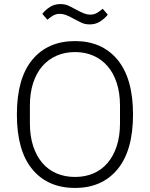

<svg xmlns="http://www.w3.org/2000/svg" viewBox="-20 -912 737 944"><path d="M349 12Q215 12 139 -79.5Q63 -171 63 -349Q63 -527 139 -618.5Q215 -710 349 -710Q482 -710 558 -618Q634 -526 634 -349Q634 -172 558 -80Q482 12 349 12ZM349 -42Q399 -42 439.5 -59.5Q480 -77 509 -111Q538 -145 554 -194Q570 -243 570 -305V-393Q570 -455 554 -504Q538 -553 509 -586.5Q480 -620 439.5 -638Q399 -656 349 -656Q299 -656 258 -638Q217 -620 188 -586.5Q159 -553 143 -504Q127 -455 127 -393V-305Q127 -243 143 -194Q159 -145 188 -111Q217 -77 258 -59.5Q299 -42 349 -42ZM421 -792Q398 -792 380 -800.5Q362 -809 342 -820Q319 -833 303.5 -838.5Q288 -844 274 -844Q257 -844 243 -836.5Q229 -829 213 -815L188 -844Q204 -864 226 -878Q248 -892 277 -892Q300 -892 318 -883.5Q336 -875 356 -864Q379 -851 394.5 -845.5Q410 -840 424 -840Q441 -840 455 -847.5Q469 -855 485 -869L510 -840Q494 -820 472 -806Q450 -792 421 -792Z"/></svg>

Font: IBM Plex Sans Thai Light
Style: Regular
Weight: 300
Designer: Mike Abbink, Paul van der Laan, Pieter van Rosmalen, Ben Mitchell, Mark Frömberg
Foundry: Bold Monday
Version: Version 1.2